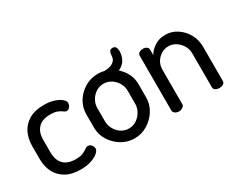

<svg xmlns="http://www.w3.org/2000/svg" viewBox="-81 -915 1553 1258"><g transform="rotate(-30 695.5 -285.5)"><path d="M243 8Q174 8 129.5 -18Q85 -44 63.5 -87.5Q42 -131 42 -186V-286Q42 -340 63.5 -384Q85 -428 129.5 -454Q174 -480 242 -480Q286 -480 319 -469Q352 -458 370 -442Q388 -426 388 -411Q388 -403 383.5 -393.5Q379 -384 371.5 -377Q364 -370 354 -370Q344 -370 332.5 -379Q321 -388 301.5 -396.5Q282 -405 247 -405Q186 -405 155.5 -373Q125 -341 125 -286V-186Q125 -131 155.5 -99Q186 -67 248 -67Q284 -67 304 -76.5Q324 -86 335.5 -94.5Q347 -103 358 -103Q369 -103 377 -96.5Q385 -90 389.5 -81Q394 -72 394 -63Q394 -48 375 -31.5Q356 -15 322 -3.5Q288 8 243 8Z M650 8Q597 8 552 -19.5Q507 -47 480 -91Q453 -135 453 -186V-288Q453 -339 479.5 -382.5Q506 -426 551 -453Q596 -480 650 -480Q703 -480 748 -453.5Q793 -427 820.5 -384Q848 -341 848 -288V-186Q848 -136 820.5 -91.5Q793 -47 748 -19.5Q703 8 650 8ZM650 -67Q682 -67 707.5 -84Q733 -101 749 -128.5Q765 -156 765 -186V-288Q765 -317 749.5 -344Q734 -371 708 -388Q682 -405 650 -405Q618 -405 592 -388Q566 -371 551 -344Q536 -317 536 -288V-186Q536 -156 551 -128.5Q566 -101 592 -84Q618 -67 650 -67ZM695 -415V-474Q741 -474 765 -491Q789 -508 789 -540Q789 -555 795.5 -567Q802 -579 818 -579Q837 -579 843 -566Q849 -553 849 -540Q849 -505 834 -476.5Q819 -448 785.5 -431.5Q752 -415 695 -415Z M989 0Q971 0 959.5 -9.5Q948 -19 948 -30V-445Q948 -458 959.5 -466Q971 -474 989 -474Q1005 -474 1016 -466Q1027 -458 1027 -445V-404Q1043 -433 1077 -456.5Q1111 -480 1161 -480Q1209 -480 1249 -453.5Q1289 -427 1313 -384Q1337 -341 1337 -288V-30Q1337 -15 1324 -7.5Q1311 0 1295 0Q1280 0 1267 -7.5Q1254 -15 1254 -30V-288Q1254 -317 1238.5 -344Q1223 -371 1197 -388Q1171 -405 1140 -405Q1113 -405 1088 -390.5Q1063 -376 1047 -350.5Q1031 -325 1031 -288V-30Q1031 -19 1018.5 -9.5Q1006 0 989 0Z"/></g></svg>

Font: Dosis Medium
Style: Regular
Weight: 500
Designer: EdgarTolentino, PabloImpallari, IginoMarini
Foundry: EdgarTolentino, PabloImpallari, IginoMarini
Version: Version 3.001; ttfautohint (v1.8.2)